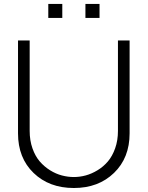

<svg xmlns="http://www.w3.org/2000/svg" viewBox="-20 -922 736 957"><path d="M348.1 15.1Q225.1 15.1 147.5 -59.8Q69.8 -134.8 69.8 -257.3V-720.2H127.9V-269.5Q127.9 -222.2 141.8 -182.6Q155.8 -143.1 178.2 -117.2Q200.7 -91.3 229.7 -73.2Q258.8 -55.2 288.8 -47.4Q318.8 -39.6 348.1 -39.6Q377.4 -39.6 407.2 -47.6Q437 -55.7 466.3 -73.5Q495.6 -91.3 517.8 -117.4Q540 -143.6 554 -182.9Q567.9 -222.2 567.9 -269.5V-720.2H626V-257.3Q626 -135.3 548.3 -60.1Q470.7 15.1 348.1 15.1ZM220.7 -832.5V-902.3H290.5V-832.5ZM405.8 -832.5V-902.3H476.1V-832.5Z"/></svg>

Font: Manrope Light
Style: Regular
Weight: 300
Designer: Mikhail Sharanda
Foundry: Mikhail Sharanda
Version: Version 4.505;FEAKit 1.0